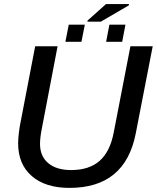

<svg xmlns="http://www.w3.org/2000/svg" viewBox="-20 -916 772 946"><path d="M322.3 9.8Q203.6 9.8 136.5 -48.6Q69.3 -106.9 69.3 -210.4Q69.3 -231.9 73 -262Q76.7 -292 80.6 -310.1L153.3 -688H263.7L186 -281.7Q177.2 -238.3 177.2 -207Q177.2 -146 217.8 -112.1Q258.3 -78.1 330.1 -78.1Q419.4 -78.1 470.9 -123.5Q522.5 -168.9 540.5 -264.2L622.6 -688H732.4L648.9 -258.8Q622.6 -124 541 -57.1Q459.5 9.8 322.3 9.8ZM614.7 -889.6 476.6 -809.1H410.6L411.1 -814.5L502.4 -896H615.7ZM598.1 -794.4 582 -710H502.9L519 -794.4ZM397.9 -794.4 381.3 -710H302.2L318.8 -794.4Z"/></svg>

Font: Arimo Medium
Style: Italic
Weight: 500
Italic angle: -12°
Designer: Steve Matteson
Foundry: Monotype Imaging Inc.
Version: Version 1.33